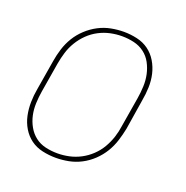

<svg xmlns="http://www.w3.org/2000/svg" viewBox="-102 -623 704 726"><g transform="rotate(20 250.0 -260.0)"><path d="M197 8Q169 8 142.5 2Q116 -4 95.5 -19Q75 -34 61.5 -56.5Q48 -79 42.5 -105Q37 -131 37.5 -158.5Q38 -186 43 -213L63 -333Q67 -358 75 -383.5Q83 -409 97 -432Q111 -455 131.5 -474Q152 -493 176 -505.5Q200 -518 226 -523Q252 -528 277 -528Q304 -528 330.5 -522Q357 -516 377.5 -501Q398 -486 411.5 -463.5Q425 -441 431 -415Q437 -389 436 -361.5Q435 -334 430 -307L411 -187Q406 -162 398 -136.5Q390 -111 376 -88Q362 -65 342 -46Q322 -27 298 -14.5Q274 -2 248 3Q222 8 197 8ZM197 -10Q220 -10 243.5 -15Q267 -20 289 -31.5Q311 -43 329.5 -60.5Q348 -78 360.5 -99.5Q373 -121 380.5 -144Q388 -167 391 -190L411 -310Q415 -334 416 -359Q417 -384 412 -407Q407 -430 396 -450.5Q385 -471 366.5 -485Q348 -499 324.5 -504.5Q301 -510 276 -510Q253 -510 229.5 -505Q206 -500 184 -488.5Q162 -477 144 -459.5Q126 -442 113 -420.5Q100 -399 93 -376Q86 -353 82 -330L62 -210Q58 -186 57 -161Q56 -136 61 -113Q66 -90 77.5 -69.5Q89 -49 107 -35Q125 -21 148.5 -15.5Q172 -10 197 -10Z"/></g></svg>

Font: Iosevka SS04 Thin
Style: Italic
Weight: 100
Italic angle: -9°
Monospace: yes
Designer: Belleve Invis
Foundry: Belleve Invis
Version: Version 19.0.0; ttfautohint (v1.8.4)